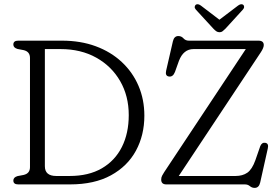

<svg xmlns="http://www.w3.org/2000/svg" viewBox="-20 -898 1360 935"><path d="M45 -19Q45 -34.5 65.5 -40.5L94.5 -46Q126 -53 126 -84V-616Q126 -647 94.5 -654L65.5 -659.5Q45 -665.5 45 -681Q45 -700 68.5 -700H282Q372.5 -700 446.2 -672.8Q520 -645.5 573 -596Q626 -546.5 654.5 -480Q683 -413.5 683 -334.5Q683 -240 642 -164.2Q601 -88.5 520.2 -44.2Q439.5 0 321 0H68.5Q45 0 45 -19ZM319 -41Q411.5 -41 475.8 -78.2Q540 -115.5 573.5 -182.2Q607 -249 607 -337.5Q607 -430.5 565.2 -503Q523.5 -575.5 448.8 -617.2Q374 -659 275 -659H198.5V-88.5Q198.5 -41 254 -41ZM1250.5 -644 850.5 -41H1127Q1161.5 -41 1184.5 -57Q1207.5 -73 1223.5 -117.5L1247.5 -186.5Q1255.5 -205.5 1272 -202.5Q1290 -199.5 1284 -174.5L1247 -9Q1241 17 1220 17Q1207 17 1197 8.5Q1187 0 1172.5 0H790Q765 0 765 -23.5Q765 -34 769.5 -42.5Q774 -51 779.5 -59.5L1177 -659H922.5Q873.5 -659 851.5 -602L832 -547.5Q822 -522 802 -525.5Q783.5 -528.5 789 -553.5L822 -697Q828 -722.5 848.5 -722.5Q863.5 -722.5 873.5 -711.2Q883.5 -700 899.5 -700H1238.5Q1264.5 -700 1264.5 -678.5Q1264.5 -665.5 1250.5 -644ZM1078.5 -759Q1070.5 -751 1064.2 -746Q1058 -741 1049.5 -741Q1040 -741 1033.2 -745.8Q1026.5 -750.5 1018.5 -759L933.5 -851.5Q927.5 -858.5 928.2 -864.8Q929 -871 933 -874.5Q942.5 -882 958 -871L1048.5 -802L1139.5 -871Q1155 -882 1164.5 -874.5Q1168.5 -871.5 1168.8 -864.8Q1169 -858 1163 -851.5Z"/></svg>

Font: Fraunces 72pt SuperSoft Light
Style: Regular
Weight: 300
Version: Version 1.000;[0bf87f6ff]